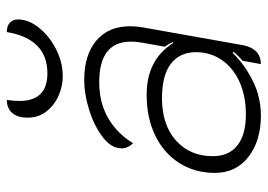

<svg xmlns="http://www.w3.org/2000/svg" viewBox="-131 -645 785 563"><g transform="rotate(-90 261.5 -363.5)"><path d="M36 -126Q36 -184 64.5 -229.5Q93 -275 145 -300.5Q197 -326 265 -326Q368 -326 417 -248L420 -249Q412 -265 406 -273L418 -340Q421 -357 421 -372Q421 -465 302 -465Q242 -465 197 -439Q152 -413 123 -366Q108 -381 108 -400Q108 -429 140 -454Q172 -479 219 -494Q266 -509 309 -509Q382 -509 424 -473.5Q466 -438 466 -375Q466 -359 463 -339L410 -41Q405 -17 391 -4Q377 9 355 9L365 -45Q377 -55 383.5 -62.5Q390 -70 391 -71L388 -74Q353 -38 305.5 -14.5Q258 9 204 9Q130 9 83 -27.5Q36 -64 36 -126ZM390 -181Q390 -229 356 -255Q322 -281 255 -281Q177 -281 131 -240Q85 -199 85 -132Q85 -85 116.5 -60Q148 -35 208 -35Q261 -35 302.5 -53.5Q344 -72 367 -105.5Q390 -139 390 -181ZM198 -675Q198 -705 212 -720.5Q226 -736 250 -736Q247 -717 247 -699Q247 -617 328 -617Q429 -617 449 -736Q467 -736 476.5 -727Q486 -718 486 -704Q486 -672 461.5 -641.5Q437 -611 398.5 -591.5Q360 -572 320 -572Q291 -572 263 -584Q235 -596 216.5 -619.5Q198 -643 198 -675Z"/></g></svg>

Font: K2D Thin
Style: Italic
Weight: 100
Italic angle: -10°
Designer: Katatrad Aksorn Co.,Ltd.
Foundry: Cadson Demak Co.,Ltd.
Version: Version 1.000; ttfautohint (v1.6)